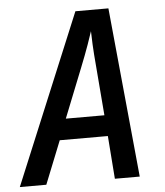

<svg xmlns="http://www.w3.org/2000/svg" viewBox="-54 -777 707 823"><g transform="rotate(-5 299.0 -365.0)"><path d="M-2 0 301 -730H443L514 0H407L393 -185H186L112 0ZM220 -275H386L369 -485Q364 -541 362 -582Q360 -623 360 -639Q355 -623 340.5 -582Q326 -541 304 -486Z"/></g></svg>

Font: JetBrains Mono NL SemiBold
Style: Italic
Weight: 600
Italic angle: -9°
Monospace: yes
Designer: Philipp Nurullin, Konstantin Bulenkov
Foundry: JetBrains
Version: Version 2.305; ttfautohint (v1.8.4.7-5d5b)